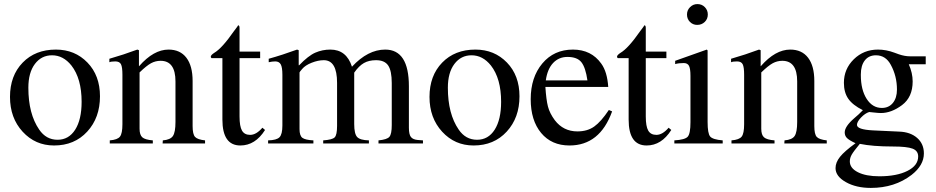

<svg xmlns="http://www.w3.org/2000/svg" viewBox="-20 -703 4587 941"><path d="M470 -231Q470 -126 407.5 -58Q345 10 245 10Q153 10 91 -57.5Q29 -125 29 -228Q29 -332 91 -396Q153 -460 254 -460Q347 -460 408.5 -396.5Q470 -333 470 -231ZM380 -204Q380 -318 330 -382Q290 -432 235 -432Q183 -432 151 -389.5Q119 -347 119 -273Q119 -145 172 -68Q206 -18 262 -18Q317 -18 348.5 -67.5Q380 -117 380 -204Z M985 0H777L778 -15Q815 -18 827.5 -36.5Q840 -55 840 -105V-304Q840 -405 767 -405Q742 -405 720 -393Q698 -381 664 -348V-72Q664 -42 677.5 -30Q691 -18 729 -15V0H518V-15Q556 -18 568 -33.5Q580 -49 580 -94V-337Q580 -374 573 -388Q566 -402 545 -402Q525 -402 516 -398V-415Q586 -435 653 -460L661 -457V-379H662Q733 -460 806 -460Q863 -460 893.5 -420Q924 -380 924 -306V-85Q924 -45 936 -32Q948 -19 985 -15Z M1266 -77 1279 -66Q1231 10 1158 10Q1070 10 1070 -117V-418H1017Q1013 -421 1013 -425Q1013 -433 1030 -444Q1068 -466 1127 -551Q1129 -554 1136.5 -563.5Q1144 -573 1147 -579Q1154 -579 1154 -566V-450H1255V-418H1154V-132Q1154 -84 1166 -63Q1178 -42 1206 -42Q1236 -42 1266 -77Z M2053 0H1835V-15Q1877 -19 1888.5 -32.5Q1900 -46 1900 -90V-296Q1900 -356 1882.5 -382Q1865 -408 1823 -408Q1788 -408 1763.5 -394Q1739 -380 1716 -347V-95Q1716 -47 1730.5 -31.5Q1745 -16 1788 -15V0H1564V-15Q1608 -18 1620 -29.5Q1632 -41 1632 -86V-297Q1632 -408 1567 -408Q1539 -408 1507.5 -395.5Q1476 -383 1461 -365Q1448 -350 1448 -348V-70Q1448 -38 1462 -27.5Q1476 -17 1516 -15V0H1294V-15Q1336 -16 1350 -30.5Q1364 -45 1364 -88V-336Q1364 -373 1356 -387.5Q1348 -402 1329 -402Q1314 -402 1297 -398V-415Q1365 -434 1436 -460L1444 -457V-383H1446Q1491 -430 1525.5 -445Q1560 -460 1599 -460Q1678 -460 1705 -376Q1783 -460 1868 -460Q1984 -460 1984 -280V-77Q1984 -44 1994 -31.5Q2004 -19 2027 -17L2053 -15Z M2526 -231Q2526 -126 2463.5 -58Q2401 10 2301 10Q2209 10 2147 -57.5Q2085 -125 2085 -228Q2085 -332 2147 -396Q2209 -460 2310 -460Q2403 -460 2464.5 -396.5Q2526 -333 2526 -231ZM2436 -204Q2436 -318 2386 -382Q2346 -432 2291 -432Q2239 -432 2207 -389.5Q2175 -347 2175 -273Q2175 -145 2228 -68Q2262 -18 2318 -18Q2373 -18 2404.5 -67.5Q2436 -117 2436 -204Z M2964 -164 2980 -157Q2920 10 2771 10Q2683 10 2632 -51.5Q2581 -113 2581 -217Q2581 -324 2638 -392Q2695 -460 2788 -460Q2878 -460 2927 -391Q2956 -351 2961 -277H2653Q2657 -214 2665.5 -181Q2674 -148 2699 -114Q2741 -59 2810 -59Q2859 -59 2892.5 -83Q2926 -107 2964 -164ZM2655 -309H2859Q2850 -372 2829.5 -398Q2809 -424 2761 -424Q2719 -424 2691 -394.5Q2663 -365 2655 -309Z M3257 -77 3270 -66Q3222 10 3149 10Q3061 10 3061 -117V-418H3008Q3004 -421 3004 -425Q3004 -433 3021 -444Q3059 -466 3118 -551Q3120 -554 3127.5 -563.5Q3135 -573 3138 -579Q3145 -579 3145 -566V-450H3246V-418H3145V-132Q3145 -84 3157 -63Q3169 -42 3197 -42Q3227 -42 3257 -77Z M3449 -632Q3449 -610 3434 -595.5Q3419 -581 3397 -581Q3376 -581 3361.5 -595.5Q3347 -610 3347 -632Q3347 -653 3362 -668Q3377 -683 3398 -683Q3420 -683 3434.5 -668Q3449 -653 3449 -632ZM3522 0H3285V-15Q3337 -18 3350.5 -33Q3364 -48 3364 -104V-331Q3364 -366 3357 -380Q3350 -394 3331 -394Q3307 -394 3289 -389V-405L3444 -460L3448 -456V-105Q3448 -49 3460.5 -34Q3473 -19 3522 -15Z M4032 0H3824L3825 -15Q3862 -18 3874.5 -36.5Q3887 -55 3887 -105V-304Q3887 -405 3814 -405Q3789 -405 3767 -393Q3745 -381 3711 -348V-72Q3711 -42 3724.5 -30Q3738 -18 3776 -15V0H3565V-15Q3603 -18 3615 -33.5Q3627 -49 3627 -94V-337Q3627 -374 3620 -388Q3613 -402 3592 -402Q3572 -402 3563 -398V-415Q3633 -435 3700 -460L3708 -457V-379H3709Q3780 -460 3853 -460Q3910 -460 3940.5 -420Q3971 -380 3971 -306V-85Q3971 -45 3983 -32Q3995 -19 4032 -15Z M4517 -388H4434Q4453 -345 4453 -304Q4453 -227 4401 -188Q4349 -149 4297 -149Q4286 -149 4259 -152L4240 -154Q4220 -148 4200 -127Q4180 -106 4180 -91Q4180 -68 4258 -64L4387 -58Q4442 -56 4475 -27Q4508 2 4508 49Q4508 107 4448 154Q4365 218 4248 218Q4176 218 4125.5 189.5Q4075 161 4075 121Q4075 93 4097 65.5Q4119 38 4173 -1Q4141 -16 4130.5 -27Q4120 -38 4120 -54Q4120 -83 4166 -123Q4189 -142 4209 -163Q4159 -188 4137.5 -219Q4116 -250 4116 -297Q4116 -365 4164.5 -412.5Q4213 -460 4283 -460Q4323 -460 4363 -445L4385 -437Q4414 -427 4440 -427H4517ZM4199 -338V-335Q4199 -263 4227.5 -218.5Q4256 -174 4302 -174Q4336 -174 4356 -198.5Q4376 -223 4376 -264Q4376 -330 4346 -385Q4321 -432 4273 -432Q4238 -432 4218.5 -407Q4199 -382 4199 -338ZM4480 64Q4480 36 4452.5 25.5Q4425 15 4356 15Q4257 15 4194 2Q4164 38 4154.5 54.5Q4145 71 4145 88Q4145 121 4184.5 141Q4224 161 4290 161Q4375 161 4427.5 134.5Q4480 108 4480 64Z"/></svg>

Font: STIX Math
Style: Regular
Weight: 400
Designer: MicroPress Inc., with final additions and corrections provided by Coen Hoffman, Elsevier (retired)
Version: Version 1.1.1